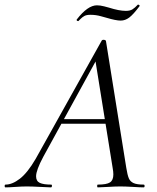

<svg xmlns="http://www.w3.org/2000/svg" viewBox="-58 -810 678 830"><path d="M-34 -12Q-5 -12 28 -37.5Q61 -63 96 -123L382 -635Q384 -638 389 -638Q398 -638 400 -633L488 -84Q493 -53 499 -39Q505 -25 519.5 -18.5Q534 -12 563 -12Q567 -12 567 -6Q567 0 563 0Q548 0 518 -2Q482 -4 462 -4Q441 -4 409 -2Q379 0 365 0Q362 0 362 -6Q362 -12 365 -12Q403 -12 417.5 -21.5Q432 -31 432 -56Q432 -68 429 -84L353 -557L378 -586L129 -132Q98 -74 98 -48Q98 -27 114 -19.5Q130 -12 163 -12Q167 -12 166.5 -6Q166 0 162 0Q151 0 117 -2Q79 -4 58 -4Q37 -4 9 -2Q-19 0 -34 0Q-38 0 -38 -6Q-38 -12 -34 -12ZM208 -295H423L425 -275H193ZM279 -719Q276 -719 274 -721.5Q272 -724 274 -726Q321 -787 361 -787Q375 -787 392.5 -782.5Q410 -778 413 -777Q457 -763 486 -763Q504 -763 514.5 -769.5Q525 -776 538 -790H539Q542 -790 544.5 -787.5Q547 -785 545 -783Q518 -747 500.5 -734Q483 -721 464 -721Q443 -721 403 -733Q399 -734 377.5 -740Q356 -746 333 -746Q316 -746 307 -741Q298 -736 291 -729Q284 -722 281 -719Z"/></svg>

Font: Cormorant Infant
Style: Italic
Weight: 400
Italic angle: -10°
Designer: Christian Thalmann (Catharsis Fonts)
Foundry: Catharsis Fonts
Version: Version 4.000